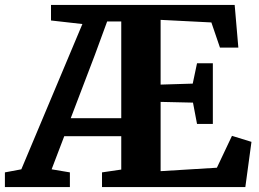

<svg xmlns="http://www.w3.org/2000/svg" viewBox="-65 -763 1056 783"><path d="M-45 0V-60L22 -72.5L271 -665L143 -679.5V-743H892L907 -569H832L797 -671.5L590 -682V-418L721 -422L738.5 -505H803V-257.5H738.5L722 -344.5L590 -347.5V-65L819.5 -79L881 -209L960.5 -184.5L935.5 0H351V-60L429.5 -71.5V-207.5H197L145.5 -72.5L220 -60V0ZM223.5 -281H429.5V-675.5H372L321.5 -538Z"/></svg>

Font: Merriweather 24pt ExtraBold
Style: Regular
Weight: 800
Version: Version 2.100